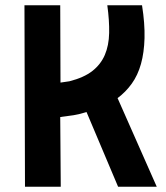

<svg xmlns="http://www.w3.org/2000/svg" viewBox="-20 -710 631 730"><path d="M520 -690Q531 -620 529.5 -565Q528 -510 516 -467Q504 -424 481 -392Q458 -360 427 -337L576 0H429L309 -284Q284 -276 260 -272L209 -265L211 0H75L73 -690H209L210 -396L244 -401Q299 -415 331 -440Q363 -465 378.5 -501Q394 -537 395 -584.5Q396 -632 388 -690Z"/></svg>

Font: Panefresco 999wt
Style: Regular
Weight: 900
Version: Version 1.001